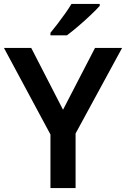

<svg xmlns="http://www.w3.org/2000/svg" viewBox="-20 -958 642 978"><path d="M301 -399 464 -714H602L365 -278V0H237V-273L0 -714H139ZM488 -928Q472 -910 441.5 -881Q411 -852 378 -824Q345 -796 321 -778H237V-791Q252 -809 272 -835Q292 -861 311.5 -888.5Q331 -916 344 -938H488Z"/></svg>

Font: Noto Sans SemiBold
Style: Regular
Weight: 600
Designer: Monotype Design Team
Foundry: Monotype Imaging Inc.
Version: Version 2.007